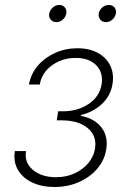

<svg xmlns="http://www.w3.org/2000/svg" viewBox="-20 -748 520 775"><path d="M199.2 6.8Q148.4 6.8 109.9 -11.5Q71.3 -29.8 52.2 -62.7Q33.2 -95.7 40 -138.2H85Q77.6 -91.8 112.8 -62.3Q147.9 -32.7 206.1 -32.7Q247.1 -32.7 280.8 -48.1Q314.5 -63.5 336.2 -89.4Q357.9 -115.2 363.3 -147Q372.1 -199.2 334.2 -230.7Q296.4 -262.2 229 -262.2H209L214.8 -298.8H234.4Q293.9 -298.8 338.1 -328.6Q382.3 -358.4 390.1 -407.7Q397.5 -454.6 368.7 -484.4Q339.8 -514.2 285.6 -514.2Q231.4 -514.2 190.2 -484.6Q148.9 -455.1 140.6 -406.7H96.7Q104.5 -449.7 132.6 -482.7Q160.6 -515.6 202.4 -534.4Q244.1 -553.2 292.5 -553.2Q341.3 -553.2 375.5 -534.2Q409.7 -515.1 425.3 -482.7Q440.9 -450.2 434.1 -408.7Q426.3 -360.8 391.1 -328.1Q356 -295.4 306.6 -283.7L306.2 -280.8Q362.8 -269 390.1 -232.9Q417.5 -196.8 408.7 -144.5Q401.9 -101.6 372.6 -67.1Q343.3 -32.7 298.3 -12.9Q253.4 6.8 199.2 6.8ZM407.7 -658.7Q393.1 -658.7 384.8 -668.9Q376.5 -679.2 378.4 -693.4Q380.9 -707.5 392.8 -717.8Q404.8 -728 419.4 -728Q433.6 -728 441.9 -718Q450.2 -708 447.8 -693.4Q445.3 -679.2 433.6 -668.9Q421.9 -658.7 407.7 -658.7ZM207.5 -658.7Q193.4 -658.7 184.8 -668.9Q176.3 -679.2 178.7 -693.4Q181.2 -707.5 193.1 -717.8Q205.1 -728 219.2 -728Q233.4 -728 241.7 -718Q250 -708 247.6 -693.4Q245.1 -679.2 233.4 -668.9Q221.7 -658.7 207.5 -658.7Z"/></svg>

Font: Inter ExtraLight
Style: Italic
Weight: 250
Italic angle: -9.3988°
Designer: Rasmus Andersson
Foundry: rsms
Version: Version 4.001;git-66647c0bb